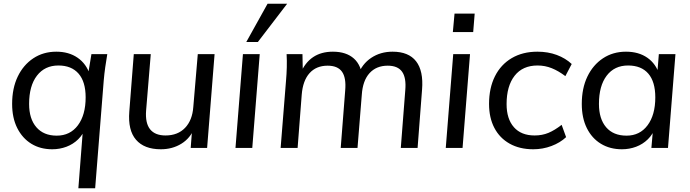

<svg xmlns="http://www.w3.org/2000/svg" viewBox="-20 -793 3696 1029"><path d="M400 216 427 -132 439 -110Q426 -73 399 -46.5Q372 -20 336 -6.5Q300 7 260 7Q196 7 148 -22.5Q100 -52 72.5 -106.5Q45 -161 45 -236Q45 -320 75 -382.5Q105 -445 158.5 -480.5Q212 -516 282 -516Q349 -516 396 -483.5Q443 -451 462 -392L453 -400L470 -503H555Q549 -468 544 -432.5Q539 -397 536 -362L490 216ZM284 -66Q356 -66 397.5 -121.5Q439 -177 439 -271Q439 -355 401 -398.5Q363 -442 293 -442Q220 -442 178 -387.5Q136 -333 136 -236Q136 -156 175 -111Q214 -66 284 -66Z M842 7Q753 7 709 -44Q665 -95 673 -195L697 -503H788L763 -200Q758 -133 784.5 -100Q811 -67 867 -67Q933 -67 972 -108Q1011 -149 1016 -220L1040 -503H1130L1090 0H1002L1010 -105L1023 -110Q1001 -53 952.5 -23Q904 7 842 7Z M1242 0 1282 -503H1372L1332 0ZM1362 -568H1300L1414 -773H1519Z M1484 0 1513 -362Q1516 -396 1517 -432Q1518 -468 1516 -503H1601L1603 -400L1590 -399Q1639 -516 1764 -516Q1836 -516 1877 -479Q1918 -442 1923 -370L1898 -390Q1920 -450 1969.5 -483Q2019 -516 2084 -516Q2170 -516 2210 -464.5Q2250 -413 2242 -313L2218 0H2128L2152 -309Q2158 -376 2135 -408.5Q2112 -441 2058 -441Q1997 -441 1960.5 -401Q1924 -361 1919 -285L1896 0H1806L1830 -308Q1836 -376 1813 -408.5Q1790 -441 1736 -441Q1675 -441 1639 -401Q1603 -361 1597 -285L1575 0Z M2369 0 2409 -503H2499L2459 0ZM2416 -720H2524L2516 -621H2407Z M2838 7Q2765 7 2711.5 -23Q2658 -53 2629.5 -107.5Q2601 -162 2601 -236Q2601 -321 2632.5 -384Q2664 -447 2722.5 -481.5Q2781 -516 2860 -516Q2917 -516 2964 -498.5Q3011 -481 3044 -450L3010 -385Q2973 -413 2937 -427.5Q2901 -442 2861 -442Q2781 -442 2738 -387Q2695 -332 2695 -235Q2695 -156 2734 -111.5Q2773 -67 2845 -67Q2886 -67 2919.5 -81Q2953 -95 2990 -124L3014 -58Q2982 -28 2935.5 -10.5Q2889 7 2838 7Z M3313 7Q3249 7 3200.5 -22.5Q3152 -52 3125 -106.5Q3098 -161 3098 -236Q3098 -320 3128 -382.5Q3158 -445 3211.5 -480.5Q3265 -516 3335 -516Q3403 -516 3449.5 -483.5Q3496 -451 3514 -392L3501 -380L3511 -503H3600L3560 0H3471L3482 -126L3492 -110Q3479 -73 3452 -46.5Q3425 -20 3389 -6.5Q3353 7 3313 7ZM3338 -66Q3409 -66 3450.5 -121.5Q3492 -177 3492 -271Q3492 -355 3454.5 -398.5Q3417 -442 3346 -442Q3273 -442 3231.5 -387.5Q3190 -333 3190 -236Q3190 -156 3228.5 -111Q3267 -66 3338 -66Z"/></svg>

Font: Muli Medium
Style: Italic
Weight: 500
Italic angle: -4.541°
Designer: Vernon Adams
Foundry: Vernon Adams
Version: Version 2.100; ttfautohint (v1.8.1.43-b0c9)